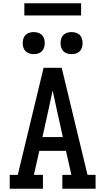

<svg xmlns="http://www.w3.org/2000/svg" viewBox="-20 -1147 640 1167"><path d="M39 0V-84H88L245 -735H355L512 -84H561V0H359V-84H414L381 -230H219L186 -84H241V0ZM238 -314H362L323 -490Q317 -517 311.5 -543.5Q306 -570 300 -597Q294 -570 288.5 -543.5Q283 -517 277 -490ZM415 -818Q401 -818 388 -822Q375 -826 365.5 -835.5Q356 -845 352 -858Q348 -871 348 -885Q348 -899 352 -912Q356 -925 365.5 -934.5Q375 -944 388 -948Q401 -952 415 -952Q429 -952 442 -948Q455 -944 464.5 -934.5Q474 -925 478 -912Q482 -899 482 -885Q482 -871 478 -858Q474 -845 464.5 -835.5Q455 -826 442 -822Q429 -818 415 -818ZM185 -818Q171 -818 158 -822Q145 -826 135.5 -835.5Q126 -845 122 -858Q118 -871 118 -885Q118 -899 122 -912Q126 -925 135.5 -934.5Q145 -944 158 -948Q171 -952 185 -952Q199 -952 212 -948Q225 -944 234.5 -934.5Q244 -925 248 -912Q252 -899 252 -885Q252 -871 248 -858Q244 -845 234.5 -835.5Q225 -826 212 -822Q199 -818 185 -818ZM128 -1053V-1127H473V-1053Z"/></svg>

Font: Iosevka HT Medium Extended
Style: Regular
Weight: 500
Width: 7
Monospace: yes
Designer: Belleve Invis
Foundry: Belleve Invis
Version: Version 32.3.0; ttfautohint (v1.8.4)